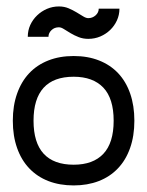

<svg xmlns="http://www.w3.org/2000/svg" viewBox="-20 -564 448 584"><path d="M204.1 -393.6Q247.1 -393.6 281.2 -380.1Q315.4 -366.7 339.4 -341.3Q363.3 -315.9 376 -279.3Q388.7 -242.7 388.7 -196.8Q388.7 -150.4 375.7 -113.8Q362.8 -77.1 338.6 -51.8Q314.5 -26.4 280.3 -13.2Q246.1 0 204.1 0Q161.6 0 127.4 -13.2Q93.3 -26.4 69.1 -51.8Q44.9 -77.1 32 -113.8Q19 -150.4 19 -196.8Q19 -242.7 32 -279.3Q44.9 -315.9 68.8 -341.3Q92.8 -366.7 127 -380.1Q161.1 -393.6 204.1 -393.6ZM294.4 -297.4Q262.7 -330.6 204.1 -330.6Q143.1 -330.6 112.5 -296.9Q82 -263.2 82 -196.8Q82 -129.9 112.8 -96.4Q143.6 -63 204.1 -63Q263.2 -63 294.4 -96.2Q325.7 -129.4 325.7 -196.8Q325.7 -264.2 294.4 -297.4ZM64.5 -452.1Q64.5 -471.2 72 -487.8Q79.6 -504.4 92.8 -517.1Q106 -529.8 123 -537.1Q140.1 -544.4 159.2 -544.4Q175.3 -544.4 188.5 -538.8Q201.7 -533.2 212.6 -526.6Q223.6 -520 232.7 -514.4Q241.7 -508.8 248.5 -508.8Q261.2 -508.8 270.8 -517.3Q280.3 -525.9 280.3 -537.6H343.3Q343.3 -518.6 335.7 -502Q328.1 -485.4 315.2 -472.9Q302.2 -460.4 285.2 -453.1Q268.1 -445.8 248.5 -445.8Q232.4 -445.8 219 -451.2Q205.6 -456.5 194.6 -463.1Q183.6 -469.7 174.8 -475.3Q166 -481 159.2 -481Q145.5 -481 136.5 -472.2Q127.4 -463.4 127.4 -452.1Z"/></svg>

Font: Fibel Sued LRS
Style: Regular
Weight: 400
Designer: Peter Wiegel
Foundry: Peter Wiegel
Version: Version 000.000